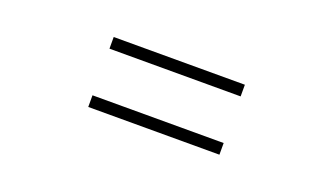

<svg xmlns="http://www.w3.org/2000/svg" viewBox="-37 -689 1073 619"><g transform="rotate(20 500.0 -380.0)"><path d="M725 -460V-500H275V-460ZM725 -260V-300H275V-260Z"/></g></svg>

Font: Source Han Serif KR Heavy
Style: Regular
Weight: 900
Designer: Ryoko NISHIZUKA 西塚涼子 (kana & ideographs); Frank Grießhammer (Latin, Greek & Cyrillic); Wenlong ZHANG 张文龙 (bopomofo); San
Foundry: Adobe
Version: Version 2.001;hotconv 1.1.0;makeotfexe 2.6.0